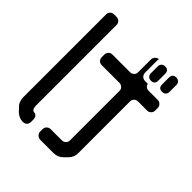

<svg xmlns="http://www.w3.org/2000/svg" viewBox="-230 -925 1187 1187"><g transform="rotate(45 364.0 -331.5)"><path d="M537 -611H515Q497 -611 486.5 -621.5Q476 -632 476 -650V-751Q476 -760 479 -767Q466 -767 455.5 -757Q445 -747 444 -733V-618Q444 -604 433.5 -594Q423 -584 409 -584H253Q239 -584 229 -573.5Q219 -563 219 -549V-526Q219 -511 229 -501Q239 -491 253 -491H409Q423 -491 433.5 -481Q444 -471 444 -457V-23Q444 -8 433.5 2Q423 12 409 12H311Q296 12 285.5 22Q275 32 275 47V69Q275 83 286 93.5Q297 104 311 104H429Q464 104 489 79L511 57Q536 32 536 -3V-457Q536 -471 546 -481Q556 -491 573 -491H652Q665 -491 675.5 -501Q686 -511 686 -526V-549Q686 -563 675.5 -573.5Q665 -584 652 -584H573Q543 -584 537 -611ZM98 78Q125 102 155 102Q190 102 193 68V46Q193 31 185.5 21Q178 11 167 11Q145 11 143 -24V-732Q143 -747 132.5 -757Q122 -767 107 -767H86Q71 -767 61 -757Q51 -747 51 -732V-5Q51 10 57.5 27Q64 44 75 53ZM634 -638Q649 -638 658 -647Q667 -656 667 -671V-730Q667 -745 658 -754Q649 -763 634 -763Q602 -763 602 -730V-671Q602 -638 634 -638ZM537 -638Q569 -638 569 -671V-730Q569 -763 537 -763Q522 -763 513 -754Q504 -745 504 -730V-671Q504 -656 513 -647Q522 -638 537 -638Z"/></g></svg>

Font: WDXL Lubrifont SC
Style: Regular
Weight: 400
Designer: [WDXL Lubrifont] Copyright 2020-2022 (c) NightFurySL2001, Skr-ZERO; [ZCOOL QingKe HuangYou] Copyright 2018-2022 (c) The 
Version: Version 2.001;hotconv 1.1.1;makeotfexe 2.6.0